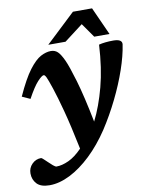

<svg xmlns="http://www.w3.org/2000/svg" viewBox="-114 -803 857 1107"><g transform="rotate(-10 315.0 -249.0)"><path d="M63 -277 15.5 -298.5Q60 -396.5 97.2 -445.8Q134.5 -495 166.2 -511.8Q198 -528.5 226 -528.5Q249.5 -528.5 265.5 -513.5Q281.5 -498.5 300 -458.5Q316.5 -423 343.8 -331Q371 -239 401.5 -84.5Q442.5 -165.5 470.8 -272.5Q499 -379.5 506.5 -516.5Q524 -521 545 -523.2Q566 -525.5 592 -525.5Q644 -525 640.5 -494.5Q631 -429.5 603.5 -349.8Q576 -270 535.2 -187Q494.5 -104 445 -28Q391.5 52.5 330 111Q268.5 169.5 205.8 201Q143 232.5 86 232.5Q34.5 232.5 11.2 207.5Q-12 182.5 -12 146.5Q-12 114.5 10.2 92Q32.5 69.5 63.5 69.5Q67 69.5 77 78.8Q87 88 99 99.5Q111 111.5 123.8 122.2Q136.5 133 143.5 133Q175.5 133 214.5 115.2Q253.5 97.5 294.5 55Q265.5 -86 242 -174Q218.5 -262 201.5 -312.5Q183.5 -366.5 175.8 -382.5Q168 -398.5 161.5 -398.5Q150.5 -398.5 125 -371.2Q99.5 -344 63 -277ZM218 -566.5 391 -729.5H503L576.5 -566.5H487L428.5 -650L319 -566.5Z"/></g></svg>

Font: Newsreader 6pt SemiBold
Style: Italic
Weight: 600
Italic angle: -17°
Designer: Hugues Gentile
Foundry: Production Type
Version: Version 1.003; ttfautohint (v1.8.3)